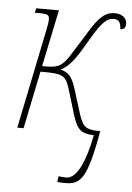

<svg xmlns="http://www.w3.org/2000/svg" viewBox="-54 -586 587 854"><g transform="rotate(5 239.0 -159.0)"><path d="M268 227C337 227 366 204 405 -17H391C339 -18 326 -32 309 -83L276 -189C257 -252 239 -265 206 -274C248 -296 274 -335 324 -422C372 -505 395 -519 422 -519C441 -519 454 -509 454 -476C471 -476 478 -486 478 -502C478 -529 454 -545 425 -545C387 -545 356 -528 303 -436L254 -358C211 -285 192 -282 122 -282L175 -536H74L69 -516H87C128 -516 134 -512 134 -490C134 -480 131 -462 124 -429L36 0H64L117 -257C224 -257 230 -251 252 -180L283 -77C303 -14 321 2 378 4C348 155 309 202 272 202C260 202 246 201 238 199L234 225C243 226 254 227 268 227Z"/></g></svg>

Font: Noto Serif Condensed Thin
Style: Italic
Weight: 100
Width: 3
Italic angle: -12°
Designer: Monotype Design Team
Foundry: Monotype Imaging Inc.
Version: Version 2.013